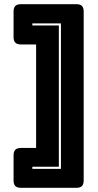

<svg xmlns="http://www.w3.org/2000/svg" viewBox="-20 -820 469 920"><path d="M153 -111V-607H81Q62 -607 53.5 -615.5Q45 -624 45 -643V-764Q45 -783 53.5 -791.5Q62 -800 81 -800H345Q364 -800 372.5 -791.5Q381 -783 381 -764V44Q381 63 372.5 71.5Q364 80 345 80H81Q62 80 53.5 71.5Q45 63 45 44V-75Q45 -94 53.5 -102.5Q62 -111 81 -111ZM272 -708H135V-698H262V-21H135V-11H272Z"/></svg>

Font: Bungee Inline
Style: Regular
Weight: 400
Version: Version 1.000;PS 1.0;hotconv 1.0.72;makeotf.lib2.5.5900